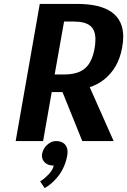

<svg xmlns="http://www.w3.org/2000/svg" viewBox="-20 -720 649 980"><path d="M183 -700H373Q609 -700 609 -532Q609 -505 603 -475Q584 -371 510 -313Q476 -287 438 -275L560 0H400L299 -250H244L200 0H60ZM309 -340Q378 -340 414.5 -371.5Q451 -403 463 -475Q467 -496 467 -519Q467 -567 440.5 -588.5Q414 -610 357 -610H307L259 -340ZM185 206Q204 194 216 182Q250 151 254 125Q226 125 210 110.5Q194 96 194 74L195 65Q200 38 221 19Q242 0 266 0Q294 0 309.5 15Q325 30 325 57Q325 63 323 75Q309 150 258 201Q236 224 208 240Z"/></svg>

Font: Scada
Style: Bold Italic
Weight: 700
Italic angle: -10°
Version: Version 4.000